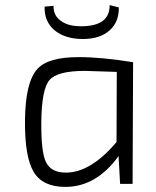

<svg xmlns="http://www.w3.org/2000/svg" viewBox="-20 -721 610 753"><path d="M446 -692Q447 -635 410 -602Q372 -568 305 -568Q235 -568 193 -603Q153 -638 155 -695L190 -698Q189 -660 219 -639Q247 -618 298 -618Q411 -618 410 -701ZM451 0 445 -109Q358 12 236 12Q147 12 112 -47Q77 -105 78 -246Q79 -399 127 -451Q169 -497 288 -497Q379 -497 502 -477L500 0ZM438 -439Q331 -443 313 -443Q205 -443 174 -407Q143 -370 142 -241Q141 -125 160 -86Q180 -44 238 -44Q336 -44 437 -164Z"/></svg>

Font: Taylor Sans Light
Style: Regular
Weight: 300
Italic angle: -8°
Designer: Natanael Gama
Version: Version 1.001 September 8, 2015